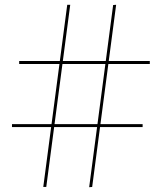

<svg xmlns="http://www.w3.org/2000/svg" viewBox="-20 -775 674 801"><path d="M352 6 452 -754 464.5 -755 364.5 5ZM30 -245V-257H575V-245ZM160.5 5 260.5 -755H273L173 5ZM60 -508V-520.5H605V-508Z"/></svg>

Font: Bodoni Moda 18pt
Style: Bold
Weight: 700
Designer: Owen Earl
Foundry: indestructible type
Version: Version 2.004